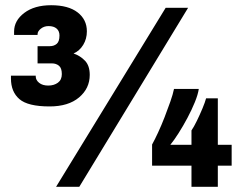

<svg xmlns="http://www.w3.org/2000/svg" viewBox="-20 -716 939 736"><path d="M170 -308Q87 -308 54.5 -336Q22 -364 22 -415V-426H117V-423Q117 -409 130 -398.5Q143 -388 165 -388Q187 -388 202 -399Q217 -410 217 -432Q217 -455 206 -464Q195 -473 179 -473H124V-539H171Q187 -539 197.5 -548Q208 -557 208 -580Q208 -597 197 -606.5Q186 -616 166 -616Q149 -616 136.5 -606Q124 -596 124 -585V-582H34V-595Q34 -637 73 -666.5Q112 -696 176 -696Q242 -696 277.5 -668.5Q313 -641 313 -596Q313 -567 299 -544Q285 -521 262 -511Q288 -502 306 -483Q324 -464 324 -429Q324 -377 283 -342.5Q242 -308 170 -308ZM195 0 615 -686H701L284 0ZM714 0V-81H563V-162Q573 -180 586 -208Q599 -236 611 -267Q623 -298 633 -326.5Q643 -355 647 -375H742Q739 -354 727 -324.5Q715 -295 698.5 -264Q682 -233 664.5 -205.5Q647 -178 633 -161H714V-216Q723 -229 734.5 -252.5Q746 -276 756 -300Q766 -324 770 -339H815V-161H868V-81H815V0Z"/></svg>

Font: Chivo Medium Black
Style: Regular
Weight: 900
Version: Version 2.002